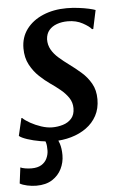

<svg xmlns="http://www.w3.org/2000/svg" viewBox="-62 -605 535 841"><g transform="rotate(-5 205.5 -184.5)"><path d="M371.5 -464.5H366Q356.5 -477 328.2 -492.5Q300 -508 263 -508Q236.5 -508 215 -500.2Q193.5 -492.5 180.5 -477Q167.5 -461.5 166 -437.5Q165.5 -412.5 177 -392Q188.5 -371.5 208.8 -353.8Q229 -336 253 -318.5Q279 -299.5 304.2 -277.5Q329.5 -255.5 346.2 -226.2Q363 -197 363 -156.5Q363 -115.5 346.2 -84.5Q329.5 -53.5 300.2 -32.5Q271 -11.5 233.5 -0.8Q196 10 154 10Q129 10 97.8 4.5Q66.5 -1 41 -9.5Q15.5 -18 6 -26.5L24 -103.5H27Q38 -92.5 59.8 -80.2Q81.5 -68 107.2 -59.5Q133 -51 156 -51Q179.5 -51 202.2 -57.8Q225 -64.5 240 -81.2Q255 -98 255 -126.5Q255 -152 241.5 -172.2Q228 -192.5 206.5 -210.2Q185 -228 161.5 -244Q140.5 -258.5 116.8 -280.8Q93 -303 76.2 -334.2Q59.5 -365.5 59.5 -406.5Q59.5 -455 86.2 -490.8Q113 -526.5 159.2 -546Q205.5 -565.5 263 -565.5Q289.5 -565.5 315.2 -562.2Q341 -559 360.8 -554.5Q380.5 -550 389 -546.5ZM64 197.5Q44 197.5 23.5 193Q3 188.5 -8.5 181.5L0.5 111.5Q7 115 20.8 117.5Q34.5 120 49.5 120Q76 120 92.8 109.8Q109.5 99.5 117.2 83Q125 66.5 125.5 49Q126 26 121.8 12.5Q117.5 -1 113.5 -12.5L140 -14.5L165.5 -12.5Q175 1.5 182 23Q189 44.5 189 74Q189 105.5 175.2 133.8Q161.5 162 133.8 179.8Q106 197.5 64 197.5Z"/></g></svg>

Font: Merriweather 24pt Medium
Style: Italic
Weight: 500
Italic angle: -7.8°
Version: Version 2.101